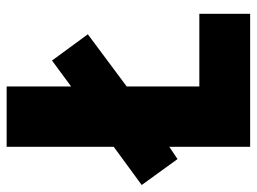

<svg xmlns="http://www.w3.org/2000/svg" viewBox="-138 -638 754 563"><g transform="rotate(-90 238.5 -357.0)"><path d="M89 0V-237L53 -213L-23 -318L89 -400V-714H266V-525L342 -581L419 -476L266 -362V-149H479V0Z"/></g></svg>

Font: Noto Sans Gujarati Condensed Black
Style: Regular
Weight: 900
Width: 3
Designer: Jelle Bosma - Monotype Design Team, Universal Thirst
Foundry: Monotype Imaging Inc.
Version: Version 2.106; ttfautohint (v1.8.4.7-5d5b)